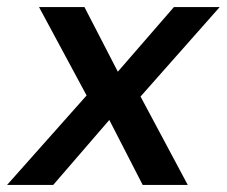

<svg xmlns="http://www.w3.org/2000/svg" viewBox="-45 -521 639 541"><path d="M-25 0 199 -252 65 -501H193L287 -319L445 -501H574L351 -249L484 0H357L263 -183L105 0Z"/></svg>

Font: DM Sans 17pt SemiBold
Style: Italic
Weight: 600
Italic angle: -10°
Version: Version 4.004;gftools[0.9.30]